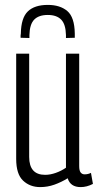

<svg xmlns="http://www.w3.org/2000/svg" viewBox="-20 -753 400 783"><path d="M144 10Q102 10 74 -16.5Q46 -43 46 -105V-534H99V-113Q99 -40 164 -40Q185 -40 207.5 -48Q230 -56 249 -69V-534H303V-76Q303 -57 309 -49.5Q315 -42 325 -42Q339 -42 351 -48L359 -3Q334 10 309 10Q267 10 256 -26Q230 -10 202 0Q174 10 144 10ZM175 -733Q225 -733 254.5 -708Q284 -683 285 -616Q285 -607 285 -599L249 -598Q249 -601 249 -604Q249 -607 249 -610Q248 -654 229.5 -673Q211 -692 175 -692Q138 -692 119.5 -673Q101 -654 100 -610Q100 -604 100 -598L64 -599Q64 -604 64 -608Q64 -612 65 -616Q66 -680 93.5 -706.5Q121 -733 175 -733Z"/></svg>

Font: Georama Condensed Light
Style: Regular
Weight: 300
Width: 3
Designer: Jean-Baptiste Levee
Foundry: Production Type
Version: Version 1.000